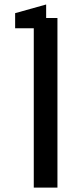

<svg xmlns="http://www.w3.org/2000/svg" viewBox="-20 -833 309 855"><path d="M185.5 -752.9H235.8V2.4H130.4V-707H47.4V-774.4L185.5 -813Z"/></svg>

Font: Gap Sans
Style: Bold
Weight: 400
Designer: Alexandre Liziard and Etienne Ozeray
Foundry: Interstices.io
Version: Version 1.610